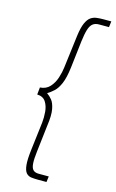

<svg xmlns="http://www.w3.org/2000/svg" viewBox="-135 -802 606 1003"><g transform="rotate(15 168.0 -300.0)"><path d="M278 -717Q258 -717 245 -707Q232 -697 224.5 -673Q217 -649 212 -608L195 -462Q188 -405 174.5 -373.5Q161 -342 143.5 -326Q126 -310 109 -300Q124 -290 137 -274Q150 -258 156 -226Q162 -194 154 -138L137 8Q132 48 133.5 72.5Q135 97 145 107.5Q155 118 176 118H230L226 149H182Q161 149 144 147Q127 145 116 132.5Q105 120 102 90Q99 60 106 4L124 -145Q127 -172 124.5 -203Q122 -234 107.5 -256.5Q93 -279 61 -280L65 -319Q98 -321 118 -343Q138 -365 148 -396Q158 -427 161 -454L183 -630Q189 -676 200 -700.5Q211 -725 225.5 -735Q240 -745 257.5 -747Q275 -749 293 -749H336L332 -717Z"/></g></svg>

Font: Josefin Sans Thin ExtraLight
Style: Italic
Weight: 250
Italic angle: -7°
Version: Version 2.000